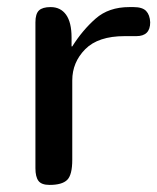

<svg xmlns="http://www.w3.org/2000/svg" viewBox="-20 -522 444 542"><path d="M365 -420H332Q257 -420 220.5 -383Q184 -346 184 -295V-71Q184 -28 169.5 -14Q155 0 120 0Q97 0 88.5 -11.5Q80 -23 80 -47V-459Q80 -483 90 -492.5Q100 -502 123 -502Q151 -502 166.5 -480.5Q182 -459 182 -416V-391H184Q213 -437 250 -469.5Q287 -502 345 -502H357Q382 -502 392.5 -491Q403 -480 404 -459Q404 -420 365 -420Z"/></svg>

Font: Marmelad for Arash.Academy
Style: Regular
Weight: 400
Designer: Manvel Shmavonyan
Foundry: Cyreal
Version: Version 1.110;Glyphs 3.2 (3202)